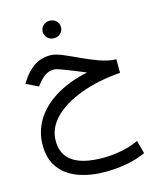

<svg xmlns="http://www.w3.org/2000/svg" viewBox="-138 -720 944 1152"><g transform="rotate(-15 334.5 -143.5)"><path d="M225.1 -571.3Q225.1 -594.2 241.7 -609.9Q258.3 -625.5 282.2 -625.5Q306.2 -625.5 322.5 -609.9Q338.9 -594.2 338.9 -571.3Q338.9 -548.3 322.5 -532.7Q306.2 -517.1 282.2 -517.1Q258.3 -517.1 241.7 -532.7Q225.1 -548.3 225.1 -571.3ZM609.9 -298.3V-214.4Q468.8 -203.1 360.8 -162.6Q252.9 -122.1 192.1 -59.6Q131.3 2.9 131.3 81.1Q131.3 252.4 381.3 252.4Q436.5 252.4 494.4 241.5Q552.2 230.5 602.5 207L624.5 288.6Q573.2 312.5 507.6 325Q441.9 337.4 374 337.4Q280.3 337.4 206.8 310.8Q133.3 284.2 91.1 228.3Q48.8 172.4 48.8 85.4Q48.8 4.9 89.6 -65.2Q130.4 -135.3 212.6 -187.7Q294.9 -240.2 418.9 -267.6Q378.9 -284.2 340.1 -299.8Q301.3 -315.4 272.2 -325.9Q243.2 -336.4 231.4 -336.4Q201.7 -336.4 178.2 -321Q154.8 -305.7 132.3 -277.3L119.1 -260.7L44.4 -297.4L51.8 -309.1Q86.9 -365.7 130.6 -395Q174.3 -424.3 231.9 -424.3Q262.2 -424.3 306.4 -405.8Q350.6 -387.2 402.3 -362.8Q454.1 -338.4 507.6 -319.1Q561 -299.8 609.9 -298.3Z"/></g></svg>

Font: Vazirmatn RD UI
Style: Regular
Weight: 400
Designer: Saber Rastikerdar
Foundry: Saber Rastikerdar
Version: Version 33.003